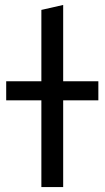

<svg xmlns="http://www.w3.org/2000/svg" viewBox="-20 -755 422 775"><path d="M147 0V-350H5V-427H147V-715L235 -735V-427H377V-350H235V0Z"/></svg>

Font: Radio Canada Condensed
Style: Regular
Weight: 400
Width: 3
Designer: Charles Daoud, Etienne Aubert Bonn, Alexandre Saumier Demers, Jacques Le Bailly
Foundry: Radio-Canada
Version: Version 2.104; ttfautohint (v1.8.4.7-5d5b);gftools[0.9.28.de